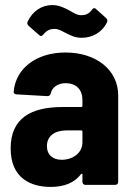

<svg xmlns="http://www.w3.org/2000/svg" viewBox="-20 -729 526 757"><path d="M195 -615C211 -615 221 -608 241 -598C261 -588 277 -580 302 -580C342 -580 381 -599 402 -641C405 -648 403 -653 398 -658L359 -693C357 -695 354 -697 352 -697C348 -697 345 -694 342 -690C331 -674 316 -669 301 -669C283 -669 271 -678 255 -687C234 -698 213 -709 186 -709C145 -709 109 -686 89 -644C86 -637 88 -632 93 -627L134 -591C137 -588 139 -587 141 -587C145 -587 148 -590 151 -593C163 -608 176 -615 195 -615ZM238 -522C124 -522 42 -460 34 -368C33 -362 38 -357 45 -357L166 -350C173 -350 178 -353 180 -360C185 -385 208 -401 239 -401C281 -401 305 -375 305 -335V-312C305 -309 303 -307 300 -307H226C101 -307 22 -262 22 -144C22 -25 103 8 180 8C234 8 274 -9 299 -42C302 -46 305 -44 305 -40V-12C305 -5 310 0 317 0H434C441 0 446 -5 446 -12V-353C446 -452 361 -522 238 -522ZM223 -99C189 -99 165 -118 165 -153C165 -193 196 -215 244 -215H300C303 -215 305 -213 305 -210V-168C305 -125 266 -99 223 -99Z"/></svg>

Font: Barlow Semi Condensed
Style: Bold
Weight: 700
Width: 4
Designer: Jeremy Tribby
Foundry: Tribby Type
Version: Version 1.422;hotconv 1.0.109;makeotfexe 2.5.65596